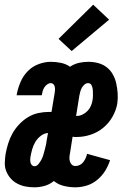

<svg xmlns="http://www.w3.org/2000/svg" viewBox="-28 -792 548 820"><path d="M119 8Q99 8 81 4.5Q63 1 46.5 -7.5Q30 -16 18 -29.5Q6 -43 -1 -60Q-8 -77 -7.5 -96.5Q-7 -116 -4 -135Q0 -157 7 -179.5Q14 -202 25.5 -222.5Q37 -243 54 -261Q71 -279 91.5 -291.5Q112 -304 135 -309Q158 -314 180 -314H192L206 -398Q207 -404 207 -410.5Q207 -417 205.5 -423Q204 -429 199.5 -433Q195 -437 189 -437Q181 -437 173.5 -431.5Q166 -426 161.5 -419Q157 -412 154.5 -403.5Q152 -395 151 -387L150 -385H43L44 -391Q49 -417 60 -442.5Q71 -468 90.5 -488Q110 -508 136.5 -518Q163 -528 189 -528Q211 -528 232.5 -523.5Q254 -519 271 -507Q289 -519 309 -523.5Q329 -528 349 -528Q371 -528 391.5 -522.5Q412 -517 428 -504.5Q444 -492 454 -474Q464 -456 468.5 -435.5Q473 -415 474.5 -393.5Q476 -372 473 -350Q468 -321 452.5 -293.5Q437 -266 412.5 -246Q388 -226 358.5 -216.5Q329 -207 300 -207Q296 -207 291.5 -207Q287 -207 282 -208L271 -138Q269 -129 268.5 -120Q268 -111 270.5 -102.5Q273 -94 279 -88.5Q285 -83 294 -83Q304 -83 313 -87.5Q322 -92 328 -100Q334 -108 338 -117Q342 -126 344 -135L442 -108Q435 -85 421.5 -63Q408 -41 387.5 -24Q367 -7 342.5 0.5Q318 8 294 8Q269 8 244.5 2Q220 -4 202 -19Q184 -4 162 2Q140 8 119 8ZM301 -297Q313 -297 325 -303Q337 -309 346 -318.5Q355 -328 360 -339.5Q365 -351 367 -363Q369 -374 369 -385Q369 -396 368.5 -406.5Q368 -417 363.5 -427Q359 -437 348 -437Q340 -437 333 -431Q326 -425 321.5 -417Q317 -409 315 -401Q313 -393 311 -384L297 -297ZM119 -82Q129 -82 136.5 -91.5Q144 -101 149 -110.5Q154 -120 157 -130Q160 -140 162.5 -150Q165 -160 167.5 -170Q170 -180 171 -190L177 -224Q161 -223 146.5 -212Q132 -201 123 -186Q114 -171 109.5 -154.5Q105 -138 102 -122Q101 -116 101 -109.5Q101 -103 102.5 -97Q104 -91 108.5 -86.5Q113 -82 119 -82ZM278 -574 222 -626 370 -772 438 -708Z"/></svg>

Font: Iosevka SS18 Extrabold
Style: Italic
Weight: 800
Italic angle: -9°
Monospace: yes
Designer: Belleve Invis
Foundry: Belleve Invis
Version: Version 25.1.1; ttfautohint (v1.8.4)